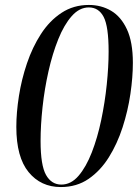

<svg xmlns="http://www.w3.org/2000/svg" viewBox="-20 -745 565 776"><path d="M226 11Q145 11 95.5 -49.5Q46 -110 46 -232Q46 -290 56.5 -357Q67 -424 89 -489Q111 -554 145.5 -607.5Q180 -661 228.5 -693Q277 -725 339 -725Q389 -725 429 -701.5Q469 -678 493 -626.5Q517 -575 517 -491Q517 -433 507 -365Q497 -297 475.5 -230.5Q454 -164 420 -109.5Q386 -55 338 -22Q290 11 226 11ZM228 1Q267 1 297.5 -34.5Q328 -70 351 -129Q374 -188 389 -259.5Q404 -331 411.5 -403.5Q419 -476 419 -537Q419 -638 399 -676.5Q379 -715 339 -715Q301 -715 270 -680Q239 -645 215.5 -586.5Q192 -528 176 -457Q160 -386 152 -312.5Q144 -239 144 -175Q144 -77 166 -38Q188 1 228 1Z"/></svg>

Font: Noto Serif Display SemiCondensed Medium
Style: Italic
Weight: 500
Width: 4
Italic angle: -12°
Designer: Monotype Design Team
Foundry: Monotype Imaging Inc.
Version: Version 2.009